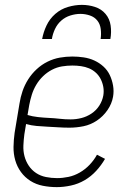

<svg xmlns="http://www.w3.org/2000/svg" viewBox="-20 -760 540 788"><path d="M213 8Q184 8 156 2.5Q128 -3 105 -17.5Q82 -32 66 -54Q50 -76 42.5 -102.5Q35 -129 35.5 -157.5Q36 -186 40 -215L60 -335Q64 -361 72.5 -386Q81 -411 95.5 -434Q110 -457 130.5 -476Q151 -495 175.5 -507Q200 -519 225.5 -523.5Q251 -528 277 -528Q300 -528 323.5 -524.5Q347 -521 367.5 -511.5Q388 -502 404.5 -487Q421 -472 430.5 -452Q440 -432 444 -409Q448 -386 444 -363Q439 -334 421 -308Q403 -282 377.5 -265Q352 -248 323 -242Q294 -236 265 -236Q242 -236 219.5 -237.5Q197 -239 175 -240Q153 -241 130.5 -243Q108 -245 87 -251L80 -209Q77 -186 76 -163Q75 -140 80.5 -119Q86 -98 98 -80Q110 -62 128 -50Q146 -38 168.5 -33.5Q191 -29 214 -29Q237 -29 261 -34Q285 -39 307.5 -52Q330 -65 348 -84Q366 -103 378 -125L411 -108Q396 -82 375 -59Q354 -36 327.5 -20.5Q301 -5 271 1.5Q241 8 213 8ZM270 -270Q292 -270 314 -275.5Q336 -281 355.5 -294Q375 -307 387.5 -326.5Q400 -346 404 -368Q407 -386 404 -403Q401 -420 393.5 -435Q386 -450 373.5 -461.5Q361 -473 345.5 -479.5Q330 -486 312.5 -488.5Q295 -491 277 -491Q256 -491 234.5 -487.5Q213 -484 193 -473.5Q173 -463 156.5 -447Q140 -431 128.5 -411.5Q117 -392 110.5 -371Q104 -350 100 -329L93 -288Q113 -282 136 -279.5Q159 -277 181 -276Q203 -275 225 -272.5Q247 -270 270 -270ZM153 -600Q158 -628 171 -655.5Q184 -683 207 -703Q230 -723 259 -731.5Q288 -740 316 -740Q344 -740 370 -731.5Q396 -723 413 -703Q430 -683 434 -655.5Q438 -628 433 -600H393Q396 -620 393.5 -640.5Q391 -661 379.5 -675.5Q368 -690 349 -696.5Q330 -703 310 -703Q290 -703 269 -696.5Q248 -690 231.5 -675.5Q215 -661 205.5 -640.5Q196 -620 193 -600Z"/></svg>

Font: Iosevka Curly Extralight
Style: Italic
Weight: 200
Italic angle: -9°
Monospace: yes
Designer: Belleve Invis
Foundry: Belleve Invis
Version: Version 22.1.2; ttfautohint (v1.8.4)